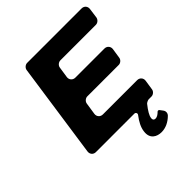

<svg xmlns="http://www.w3.org/2000/svg" viewBox="-242 -850 1203 1203"><g transform="rotate(-45 359.0 -248.5)"><path d="M709 -594 718 -660C721 -682 706 -700 683 -700H201C185 -700 169 -686 167 -670L76 -40C73 -18 88 0 110 0H451C463 0 469 13 462 22C436 56 419 88 415 120C406 182 450 203 490 203C526 203 561 187 591 157C602 145 603 128 593 115L578 95C574 90 566 90 562 95C549 108 536 116 523 116C511 116 503 108 506 92C508 75 523 48 552 12C557 7 571 0 578 0H603C619 0 635 -14 637 -30L647 -96C650 -118 634 -136 612 -136H308C286 -136 270 -154 273 -176L285 -255C287 -271 303 -285 319 -285H598C614 -285 630 -299 632 -315L642 -381C645 -403 629 -421 607 -421H349C327 -421 311 -439 314 -461L325 -534C327 -550 343 -564 360 -564H674C691 -564 706 -578 709 -594Z"/></g></svg>

Font: Trueno
Style: RoundBdIt
Weight: 700
Designer: Julieta Ulanovsky, Jasper
Foundry: Julieta Ulanovsky, Cannot Into Space Fonts
Version: Version 3.001